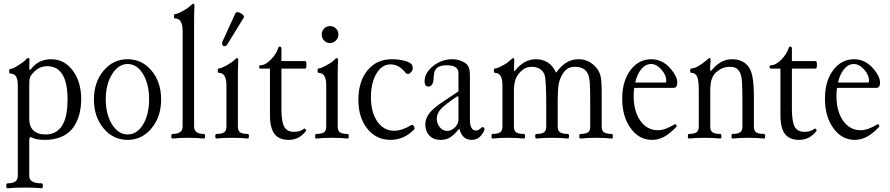

<svg xmlns="http://www.w3.org/2000/svg" viewBox="-20 -745 4814 1038"><path d="M21 272.9Q13.7 272.9 13.7 259.5Q13.7 246.1 21 246.1Q76.2 246.1 76.2 207V-287.1Q76.2 -347.2 36.1 -347.2Q29.3 -347.2 29.3 -359.6Q29.3 -372.1 36.1 -372.1Q47.4 -372.1 77.9 -391.1Q108.4 -410.2 118.2 -420.9Q126 -431.2 133.8 -431.2Q139.2 -431.2 139.2 -425.8Q138.2 -406.7 138.2 -369.1L145 -368.2Q186 -424.8 256.8 -424.8Q327.6 -424.8 373.3 -363.8Q418.9 -302.7 418.9 -210Q418.9 -109.9 370.1 -47.9Q319.8 11.2 221.2 11.2Q173.3 11.2 147 -3.9Q138.2 -3.9 138.2 13.2V207Q138.2 246.1 205.1 246.1Q211.9 246.1 211.9 259.5Q211.9 272.9 205.1 272.9Q168 269 112.8 269Q59.1 269 21 272.9ZM227.1 -18.1Q293 -18.1 323.2 -79.1Q345.2 -125.5 345.2 -207Q345.2 -387.2 234.9 -387.2Q183.1 -387.2 147 -335.9Q138.2 -325.7 138.2 -289.1V-102.1Q138.2 -61 160.9 -39.6Q183.6 -18.1 227.1 -18.1Z M669.9 11.2Q591.8 11.2 539.8 -51.3Q487.8 -113.8 487.8 -207Q487.8 -300.8 539.8 -362.8Q591.8 -424.8 669.9 -424.8Q748 -424.8 799.6 -362.8Q851.1 -300.8 851.1 -207Q851.1 -113.8 799.3 -51.3Q747.6 11.2 669.9 11.2ZM669.9 -18.1Q720.7 -18.1 753.4 -72Q786.1 -126 786.1 -208Q786.1 -290.5 753.4 -344.7Q720.7 -398.9 669.9 -398.9Q620.1 -398.9 585.9 -344Q551.8 -289.1 551.8 -208Q551.8 -127 585.7 -72.5Q619.6 -18.1 669.9 -18.1Z M913.1 3.9Q906.2 3.9 906.2 -8.5Q906.2 -21 913.1 -21Q967.3 -21 967.3 -61V-578.1Q967.3 -645 926.3 -645Q920.4 -645 920.4 -657Q920.4 -668.9 926.3 -668.9Q937.5 -668.9 965.8 -684.1Q994.1 -699.2 1008.3 -712.9Q1020.5 -725.1 1025.9 -725.1Q1031.2 -725.1 1031.2 -710.9Q1029.3 -675.8 1029.3 -636.2V-61Q1029.3 -21 1082 -21Q1088.9 -21 1088.9 -8.5Q1088.9 3.9 1082 3.9Q1044.9 0 998 0Q950.2 0 913.1 3.9Z M1210 -506.8Q1204.1 -496.6 1195.1 -495.6Q1186 -494.6 1182.4 -502.2Q1178.7 -509.8 1183.1 -521L1252.9 -673.8Q1255.4 -679.2 1263.7 -679.2Q1275.4 -679.2 1288.8 -668.7Q1302.2 -658.2 1297.9 -649.9ZM1149.9 3.9Q1144 3.9 1144 -8.5Q1144 -21 1149.9 -21Q1180.2 -21 1192.1 -29.8Q1204.1 -38.6 1204.1 -61V-284.2Q1204.1 -351.1 1163.1 -351.1Q1157.2 -351.1 1157.2 -363Q1157.2 -375 1163.1 -375Q1174.3 -375 1202.6 -390.1Q1231 -405.3 1245.1 -418.9Q1257.3 -431.2 1262.7 -431.2Q1268.1 -431.2 1268.1 -417Q1266.1 -381.8 1266.1 -341.8V-61Q1266.1 -38.6 1277.6 -29.8Q1289.1 -21 1319.8 -21Q1325.7 -21 1325.7 -8.5Q1325.7 3.9 1319.8 3.9Q1282.7 0 1234.9 0Q1187 0 1149.9 3.9Z M1540.5 11.2Q1488.3 11.2 1463.9 -21Q1439.5 -53.2 1439.5 -122.1V-374H1387.7Q1380.9 -374 1380.9 -383.1Q1380.9 -392.1 1387.7 -392.1Q1414.1 -392.1 1443.6 -421.9Q1473.1 -451.7 1484.9 -486.8Q1487.3 -494.6 1494.6 -493.2Q1501.5 -490.2 1501.5 -483.9V-415H1629.9Q1636.7 -415 1636.7 -394.5Q1636.7 -374 1629.9 -374H1501.5V-155.8Q1501.5 -87.4 1516.6 -59.8Q1531.7 -32.2 1568.8 -32.2Q1604 -32.2 1624.5 -49.8Q1627 -51.3 1631.8 -46.4Q1636.7 -41.5 1634.8 -38.1Q1598.6 11.2 1540.5 11.2Z M1763.7 -512.2Q1745.6 -512.2 1732.4 -525.6Q1719.2 -539.1 1719.2 -559.1Q1719.2 -577.6 1732.4 -590.8Q1745.6 -604 1763.7 -604Q1783.2 -604 1796.4 -590.8Q1809.6 -577.6 1809.6 -559.1Q1809.6 -539.6 1795.9 -525.9Q1782.2 -512.2 1763.7 -512.2ZM1689.5 3.9Q1683.6 3.9 1683.6 -8.5Q1683.6 -21 1689.5 -21Q1719.7 -21 1731.7 -29.8Q1743.7 -38.6 1743.7 -61V-284.2Q1743.7 -351.1 1702.6 -351.1Q1696.8 -351.1 1696.8 -363Q1696.8 -375 1702.6 -375Q1713.9 -375 1742.2 -390.1Q1770.5 -405.3 1784.7 -418.9Q1796.9 -431.2 1802.2 -431.2Q1807.6 -431.2 1807.6 -417Q1805.7 -381.8 1805.7 -341.8V-61Q1805.7 -38.6 1817.1 -29.8Q1828.6 -21 1859.4 -21Q1865.2 -21 1865.2 -8.5Q1865.2 3.9 1859.4 3.9Q1822.3 0 1774.4 0Q1726.6 0 1689.5 3.9Z M2091.3 11.2Q2014.2 11.2 1965.8 -49.3Q1917.5 -109.9 1917.5 -205.1Q1917.5 -304.7 1966.8 -364.7Q2016.1 -424.8 2098.6 -424.8Q2139.2 -424.8 2171.1 -415.3Q2203.1 -405.8 2208.5 -392.1Q2211.4 -386.2 2211.4 -373Q2211.4 -365.7 2202.6 -355.5Q2193.8 -345.2 2186.5 -345.2Q2177.2 -345.2 2170.4 -354Q2136.2 -397 2091.3 -397Q2044.9 -397 2015.1 -347.2Q1985.4 -297.4 1985.4 -219.2Q1985.4 -138.2 2020 -88.1Q2054.7 -38.1 2110.4 -38.1Q2152.8 -38.1 2203.6 -68.8Q2210.9 -73.2 2217.5 -62.7Q2224.1 -52.2 2218.8 -44.9Q2164.1 11.2 2091.3 11.2Z M2360.4 11.2Q2323.7 11.2 2301.5 -12.2Q2279.3 -35.6 2279.3 -73.2Q2279.3 -105 2302 -133.8Q2324.7 -162.6 2377.4 -196.8L2458.5 -251V-350.1Q2458.5 -392.1 2395.5 -392.1Q2349.1 -392.1 2334.5 -368.2Q2326.7 -360.4 2324.2 -324.2Q2324.2 -302.7 2316.7 -289.8Q2309.1 -276.9 2296.4 -276.9Q2275.4 -276.9 2275.4 -305.2Q2275.4 -351.1 2321.5 -387.9Q2367.7 -424.8 2424.3 -424.8Q2462.9 -424.8 2493.2 -405.8Q2508.3 -396 2514.4 -380.1Q2520.5 -364.3 2520.5 -334V-94.2Q2520.5 -67.9 2529.1 -53.5Q2537.6 -39.1 2553.2 -39.1Q2567.4 -39.1 2584.5 -56.2Q2587.4 -59.1 2591.3 -57.6Q2595.2 -56.2 2598.1 -51.5Q2601.1 -46.9 2599.1 -43Q2576.2 11.2 2530.3 11.2Q2478 11.2 2463.4 -49.8Q2433.6 -14.2 2412.6 -1.5Q2391.6 11.2 2360.4 11.2ZM2458.5 -98.1V-221.2L2453.1 -225.1Q2386.7 -180.7 2364 -156.2Q2341.3 -131.8 2341.3 -104Q2341.3 -76.7 2357.9 -56.9Q2374.5 -37.1 2397.5 -37.1Q2420.4 -37.1 2439.5 -56.2Q2458.5 -75.2 2458.5 -98.1Z M2643.1 3.9Q2637.2 3.9 2637.2 -8.5Q2637.2 -21 2643.1 -21Q2670.9 -21 2683.6 -29.5Q2696.3 -38.1 2696.3 -61V-284.2Q2696.3 -351.1 2656.2 -351.1Q2649.9 -351.1 2649.9 -363Q2649.9 -375 2656.2 -375Q2668 -375 2696 -389.9Q2724.1 -404.8 2737.3 -418.9Q2751.5 -431.2 2755.9 -431.2Q2760.3 -431.2 2760.3 -417Q2758.3 -369.1 2758.3 -362.8L2763.2 -361.8Q2813 -424.8 2877 -424.8Q2953.1 -424.8 2986.3 -352.1Q3014.6 -390.6 3043.5 -407.7Q3072.3 -424.8 3108.9 -424.8Q3166.5 -424.8 3206.1 -376Q3221.7 -357.4 3227.3 -330.8Q3232.9 -304.2 3232.9 -248V-61Q3232.9 -38.1 3245.8 -29.5Q3258.8 -21 3287.1 -21Q3293.5 -21 3293.5 -8.5Q3293.5 3.9 3287.1 3.9Q3251.5 0 3204.1 0Q3156.7 0 3118.2 3.9Q3111.8 3.9 3111.8 -8.5Q3111.8 -21 3118.2 -21Q3146.5 -21 3158.7 -29.3Q3170.9 -37.6 3170.9 -61V-172.9Q3170.9 -264.2 3168.7 -296.1Q3166.5 -328.1 3158.2 -346.2Q3139.6 -383.8 3088.9 -383.8Q3065.9 -383.8 3050.3 -375Q3034.7 -366.2 3022 -345.2Q3006.3 -321.3 3000.7 -291Q2995.1 -260.7 2995.1 -205.1V-61Q2995.1 -38.1 3008.1 -29.5Q3021 -21 3050.3 -21Q3056.2 -21 3056.2 -8.5Q3056.2 3.9 3050.3 3.9Q3011.7 0 2965.3 0Q2917 0 2879.9 3.9Q2873.5 3.9 2873.5 -8.5Q2873.5 -21 2879.9 -21Q2908.2 -21 2920.7 -29.3Q2933.1 -37.6 2933.1 -61V-173.8Q2933.1 -311.5 2924.3 -339.8Q2917 -360.8 2898.7 -372.3Q2880.4 -383.8 2855 -383.8Q2820.8 -383.8 2795.9 -358.9Q2774.9 -338.9 2766.6 -314.5Q2758.3 -290 2758.3 -250V-61Q2758.3 -38.1 2770.8 -29.5Q2783.2 -21 2812 -21Q2818.8 -21 2818.8 -8.5Q2818.8 3.9 2812 3.9Q2774.9 0 2728 0Q2680.2 0 2643.1 3.9Z M3504.9 11.2Q3435.1 11.2 3389.4 -51.8Q3343.8 -114.7 3343.8 -211.9Q3343.8 -305.7 3387.9 -365.2Q3432.1 -424.8 3502 -424.8Q3562 -424.8 3606.9 -372.1Q3641.6 -330.6 3641.6 -298.8Q3641.6 -270 3622.1 -270H3408.7Q3405.8 -249 3405.8 -226.1Q3405.8 -143.6 3441.9 -92.3Q3478 -41 3536.6 -41Q3575.7 -41 3627.9 -73.2Q3629.9 -75.2 3633.1 -72.5Q3636.2 -69.8 3637.5 -65.9Q3638.7 -62 3636.7 -59.1Q3601.1 -22 3570.1 -5.4Q3539.1 11.2 3504.9 11.2ZM3500 -398.9Q3470.2 -398.9 3447.5 -371.8Q3424.8 -344.7 3414.1 -298.8H3576.7Q3582 -298.8 3582 -307.1Q3582 -339.8 3555.4 -369.4Q3528.8 -398.9 3500 -398.9Z M3704.6 3.9Q3698.7 3.9 3698.7 -8.5Q3698.7 -21 3704.6 -21Q3732.4 -21 3745.1 -29.5Q3757.8 -38.1 3757.8 -61V-257.8Q3757.8 -310.1 3748.8 -330.6Q3739.7 -351.1 3717.8 -351.1Q3711.4 -351.1 3711.4 -363Q3711.4 -375 3717.8 -375Q3747.1 -375 3798.8 -418.9Q3811 -431.2 3816.4 -431.2Q3821.8 -431.2 3821.8 -417Q3818.8 -392.6 3818.8 -363.8L3824.7 -362.8Q3852.1 -395 3878.9 -409.9Q3905.8 -424.8 3938.5 -424.8Q3973.6 -424.8 3999.3 -409.4Q4024.9 -394 4037.6 -365.2Q4055.7 -322.3 4055.7 -231.9V-61Q4055.7 -38.1 4068.4 -29.5Q4081.1 -21 4109.9 -21Q4116.7 -21 4116.7 -8.5Q4116.7 3.9 4109.9 3.9Q4072.8 0 4025.4 0Q3979 0 3940.4 3.9Q3934.6 3.9 3934.6 -8.5Q3934.6 -21 3940.4 -21Q3968.3 -21 3981 -29.5Q3993.7 -38.1 3993.7 -61V-174.8Q3993.7 -260.7 3991.7 -297.1Q3989.7 -333.5 3981.4 -351.1Q3971.2 -370.6 3958.7 -377.2Q3946.3 -383.8 3924.8 -383.8Q3888.2 -383.8 3859.9 -360.8Q3839.4 -346.7 3829.6 -322.3Q3819.8 -297.9 3819.8 -253.9V-61Q3819.8 -38.1 3832.3 -29.5Q3844.7 -21 3873.5 -21Q3880.4 -21 3880.4 -8.5Q3880.4 3.9 3873.5 3.9Q3836.4 0 3788.6 0Q3741.7 0 3704.6 3.9Z M4300.3 11.2Q4248 11.2 4223.6 -21Q4199.2 -53.2 4199.2 -122.1V-374H4147.5Q4140.6 -374 4140.6 -383.1Q4140.6 -392.1 4147.5 -392.1Q4173.8 -392.1 4203.4 -421.9Q4232.9 -451.7 4244.6 -486.8Q4247.1 -494.6 4254.4 -493.2Q4261.2 -490.2 4261.2 -483.9V-415H4389.6Q4396.5 -415 4396.5 -394.5Q4396.5 -374 4389.6 -374H4261.2V-155.8Q4261.2 -87.4 4276.4 -59.8Q4291.5 -32.2 4328.6 -32.2Q4363.8 -32.2 4384.3 -49.8Q4386.7 -51.3 4391.6 -46.4Q4396.5 -41.5 4394.5 -38.1Q4358.4 11.2 4300.3 11.2Z M4601.1 11.2Q4531.2 11.2 4485.6 -51.8Q4439.9 -114.7 4439.9 -211.9Q4439.9 -305.7 4484.1 -365.2Q4528.3 -424.8 4598.1 -424.8Q4658.2 -424.8 4703.1 -372.1Q4737.8 -330.6 4737.8 -298.8Q4737.8 -270 4718.3 -270H4504.9Q4502 -249 4502 -226.1Q4502 -143.6 4538.1 -92.3Q4574.2 -41 4632.8 -41Q4671.9 -41 4724.1 -73.2Q4726.1 -75.2 4729.2 -72.5Q4732.4 -69.8 4733.6 -65.9Q4734.9 -62 4732.9 -59.1Q4697.3 -22 4666.3 -5.4Q4635.3 11.2 4601.1 11.2ZM4596.2 -398.9Q4566.4 -398.9 4543.7 -371.8Q4521 -344.7 4510.3 -298.8H4672.9Q4678.2 -298.8 4678.2 -307.1Q4678.2 -339.8 4651.6 -369.4Q4625 -398.9 4596.2 -398.9Z"/></svg>

Font: Junicode SmCond Light
Style: Regular
Weight: 300
Width: 4
Designer: Peter S. Baker
Version: Version 2.206